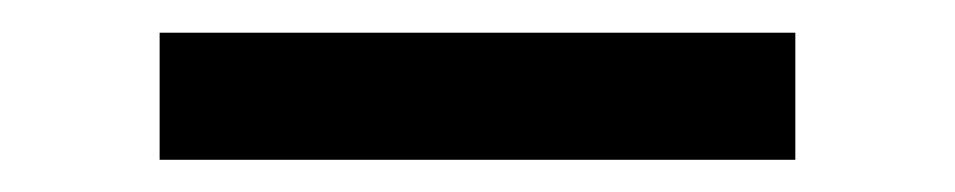

<svg xmlns="http://www.w3.org/2000/svg" viewBox="-20 58 587 118"><path d="M78.1 78.1H468.8V156.2H78.1Z"/></svg>

Font: Luculent
Style: Regular
Weight: 400
Monospace: yes
Designer: Andrew Kensler
Version: Version 1.0.0-845fa02f9341